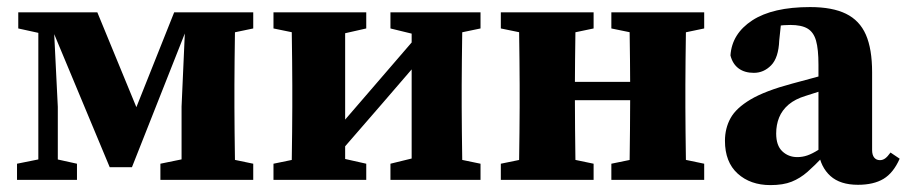

<svg xmlns="http://www.w3.org/2000/svg" viewBox="-20 -519 2616 554"><path d="M296.6 -36.5 122.5 -453.8H112.2V-483.5H260.8L392.7 -163.1H354.9L482.6 -483.5H537.4L538.8 -453.8H525.7L360.7 -36.5ZM503.9 0V-211.4L516 -483.5H659.4Q658.4 -461.5 657.9 -423.6Q657.4 -385.8 656.9 -345.3Q656.4 -304.8 656.4 -273.5V-210Q656.4 -178.7 656.9 -138.2Q657.4 -97.7 657.9 -60.4Q658.4 -23 659.4 0ZM29.1 0V-46.6L109.5 -62.8H128.8L202.1 -46.6V0ZM442.8 0V-46.6L540.3 -66.6H615L710.7 -46.6V0ZM32.7 -436.9V-483.5H132.3V-416.9H123.9ZM90.6 0V-483.5H133.3L146.8 -210.7V0ZM574.9 -416.9V-483.5H710.7V-436.9L615 -416.9Z M769.1 0V-46.6L866.1 -66.6H947.8L1036.8 -46.6V0ZM1106.6 0V-46.6L1188.1 -66.6H1270.2L1366.5 -46.6V0ZM820.4 0Q821.4 -23 821.9 -60.4Q822.4 -97.7 822.9 -138.2Q823.4 -178.7 823.4 -210V-273.5Q823.4 -304.8 822.9 -345.3Q822.4 -385.8 821.9 -423.6Q821.4 -461.5 820.4 -483.5H975.9V0ZM931.3 -45.5 883.4 -92.4H905.6L1056.2 -267L1206.1 -440.9L1249.1 -392.2H1231.1L1081.4 -218.5ZM1167.8 0V-483.5H1315.2Q1314.2 -461.5 1313.7 -423.6Q1313.2 -385.8 1312.7 -345.3Q1312.2 -304.8 1312.2 -273.5V-210Q1312.2 -178.7 1312.7 -138.2Q1313.2 -97.7 1313.7 -60.4Q1314.2 -23 1315.2 0ZM769.1 -436.9V-483.5H1036.8V-436.9L948.4 -416.9H866.6ZM1106.6 -436.9V-483.5H1366.5V-436.9L1270.7 -416.9H1188.7Z M1476.4 0Q1477.4 -23 1477.9 -60.4Q1478.4 -97.7 1478.9 -138.2Q1479.4 -178.7 1479.4 -210V-273.5Q1479.4 -304.8 1478.9 -345.4Q1478.4 -386.1 1477.9 -423.8Q1477.4 -461.4 1476.4 -483.5H1641.8Q1640.8 -461.4 1640.3 -423.8Q1639.8 -386.1 1639.3 -345.4Q1638.8 -304.8 1638.8 -273.5V-238.5Q1638.8 -193.1 1639.3 -146.5Q1639.8 -100 1640.3 -61.5Q1640.8 -23 1641.8 0ZM1795.3 0Q1796.3 -23.2 1796.8 -61.4Q1797.3 -99.7 1797.8 -146.4Q1798.3 -193.1 1798.3 -238.5V-273.5Q1798.3 -304.8 1797.8 -345.4Q1797.3 -386.1 1796.8 -423.8Q1796.3 -461.4 1795.3 -483.5H1960.6Q1959.6 -461.4 1959.1 -423.8Q1958.6 -386.1 1958.1 -345.4Q1957.6 -304.8 1957.6 -273.5V-210Q1957.6 -178.7 1958.1 -138Q1958.6 -97.4 1959.1 -60.2Q1959.6 -23.1 1960.6 0ZM1425.1 0V-46.6L1522.6 -66.6H1597.3L1692.8 -46.6V0ZM1425.1 -436.9V-483.5H1692.8V-436.9L1597.3 -416.9H1522.6ZM1744 0V-46.6L1841.5 -66.6H1916.2L2011.9 -46.6V0ZM1744 -436.9V-483.5H2011.9V-436.9L1916.2 -416.9H1841.5ZM1559 -229.8V-282.7H1877.8V-229.8Z M2203 15.1Q2145.2 15.1 2108.5 -18.1Q2071.8 -51.4 2071.8 -112.7Q2071.8 -148.8 2087.9 -178Q2103.9 -207.2 2145.9 -232.1Q2188 -257 2265.5 -277.7Q2292.2 -285 2318.9 -292.1Q2345.6 -299.3 2371.8 -306.4Q2398 -313.6 2424.7 -320.6V-280.3Q2392.1 -270.3 2360.9 -260.4Q2329.7 -250.5 2304.4 -242.3Q2274.3 -233.2 2255.4 -217.2Q2236.6 -201.1 2228.1 -180Q2219.6 -159 2219.6 -133.8Q2219.6 -99 2237.3 -82.4Q2255 -65.7 2280.5 -65.7Q2295.4 -65.7 2309.4 -70.5Q2323.5 -75.3 2341.9 -86.9Q2360.2 -98.5 2386.8 -118.6L2397.2 -67.2H2355.2Q2330.8 -41.5 2309.8 -23Q2288.8 -4.6 2264.2 5.3Q2239.7 15.1 2203 15.1ZM2455.6 14.2Q2404.4 14.2 2376.2 -11.1Q2348 -36.5 2341.6 -80.4V-84.7V-332.3Q2341.6 -377.1 2334.6 -401.7Q2327.6 -426.2 2310.1 -436.6Q2292.7 -447 2260.4 -447Q2242 -447 2221 -444.2Q2200.1 -441.4 2166.8 -432.5L2235.7 -471.6L2228.4 -402.2Q2226.4 -352.2 2205 -330.5Q2183.7 -308.8 2155.2 -308.8Q2128.5 -308.8 2111.2 -321.6Q2093.9 -334.4 2087.7 -359Q2091.8 -421.7 2150.6 -460.2Q2209.5 -498.6 2317.4 -498.6Q2381.7 -498.6 2421 -479.3Q2460.3 -460.1 2478.4 -418.9Q2496.4 -377.7 2496.4 -310.5V-86.1Q2496.4 -71.8 2502.5 -64.3Q2508.6 -56.9 2519 -56.9Q2527 -56.9 2533.9 -61.8Q2540.8 -66.7 2549.5 -78.9L2575.9 -61.1Q2557.9 -20.1 2529.3 -2.9Q2500.7 14.2 2455.6 14.2Z"/></svg>

Font: Source Serif 4 Variable
Style: Regular
Weight: 400
Designer: Frank Grießhammer
Foundry: Adobe
Version: Version 4.005;hotconv 1.1.0;makeotfexe 2.6.0